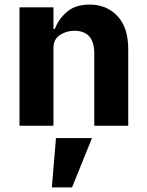

<svg xmlns="http://www.w3.org/2000/svg" viewBox="-20 -548 640 837"><path d="M65 0V-516H213V-422H219Q236 -466 272.5 -497Q309 -528 371 -528Q445 -528 492 -478Q539 -428 539 -334V0H391V-314Q391 -414 304 -414Q270 -414 241.5 -395.5Q213 -377 213 -339V0ZM224 54H381L294 269H206Z"/></svg>

Font: Lilex Nerd Font
Style: Bold
Weight: 700
Designer: Mike Abbink, Paul van der Laan, Pieter van Rosmalen, Mikhael Khrustik
Foundry: Mikhael Khrustik
Version: Version 2.400; ttfautohint (v1.8.4.7-5d5b);Nerd Fonts 3.3.0